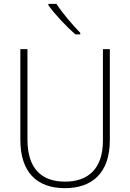

<svg xmlns="http://www.w3.org/2000/svg" viewBox="-20 -970 678 1000"><path d="M274 -950H232V-943C264 -897 325 -832 373 -791H398V-799C358 -840 304 -903 274 -950ZM552 -240V-714H516V-237C516 -91 439 -24 319 -24C194 -24 123 -94 123 -243V-714H86V-242C86 -75 170 10 318 10C458 10 552 -67 552 -240Z"/></svg>

Font: Noto Sans Bengali SemiCondensed ExtraLight
Style: Regular
Weight: 200
Width: 4
Designer: Joana Ranito - Universal Thirst; Jelle Bosma - Monotype Design Team
Foundry: Universal Thirst ehf.
Version: Version 3.000